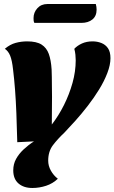

<svg xmlns="http://www.w3.org/2000/svg" viewBox="-20 -736 570 956"><path d="M141 200Q98 200 72 177.5Q46 155 46 112Q46 81 60 55.5Q74 30 97.5 8Q121 -14 149 -32L66 -28Q64 -110 61.5 -172.5Q59 -235 55 -288Q51 -341 45 -390Q40 -436 30.5 -459Q21 -482 4 -493Q30 -515 58 -522.5Q86 -530 115 -530Q162 -530 187 -514Q212 -498 223 -467.5Q234 -437 237 -390Q238 -378 238 -353Q238 -328 238.5 -300.5Q239 -273 239 -254L238 -116Q272 -160 298.5 -213Q325 -266 341 -323Q357 -380 357 -436Q357 -449 355.5 -463.5Q354 -478 350 -493Q365 -509 388 -519.5Q411 -530 441 -530Q464 -530 484.5 -522Q505 -514 517.5 -496Q530 -478 530 -446Q530 -413 514.5 -372.5Q499 -332 473.5 -290.5Q448 -249 417 -209Q386 -169 355.5 -135Q325 -101 301 -76Q267 -44 243.5 -13Q220 18 220 64Q220 90 233.5 114Q247 138 268 154Q243 178 209.5 189Q176 200 141 200ZM151 -622Q148 -628 147.5 -633.5Q147 -639 147 -646Q147 -674 166 -695Q185 -716 216 -716H457Q459 -709 460 -702Q461 -695 461 -688Q461 -656 440 -639Q419 -622 385 -622Z"/></svg>

Font: Sansita Swashed Light ExtraBold
Style: Regular
Weight: 800
Version: Version 1.003